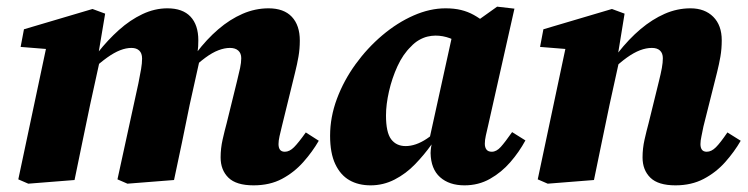

<svg xmlns="http://www.w3.org/2000/svg" viewBox="-20 -541 2249 577"><path d="M65 11 35 -2 124 -422 179 -389 42 -400 52 -453 258 -514 296 -500 273 -363 281 -364 251 -227Q239 -171 227.5 -114Q216 -57 204 0ZM363 11 333 -2 396 -291Q401 -316 404 -333.5Q407 -351 407 -365Q407 -381 398.5 -389Q390 -397 375 -397Q359 -397 341 -390Q323 -383 302 -368Q281 -353 256 -330L252 -383H274Q304 -421 337.5 -451Q371 -481 408 -498.5Q445 -516 483 -516Q529 -516 552.5 -491Q576 -466 576 -420Q576 -399 574 -387Q572 -375 569 -361H580L550 -226Q539 -170 527 -113.5Q515 -57 503 0ZM742 16Q690 16 666.5 -7Q643 -30 643 -68Q643 -95 649 -121.5Q655 -148 661 -170L692 -296Q698 -320 701.5 -336.5Q705 -353 705 -366Q705 -381 696 -389Q687 -397 671 -397Q655 -397 636.5 -390Q618 -383 597 -367.5Q576 -352 551 -328L547 -382H570Q601 -423 636 -453Q671 -483 709 -499.5Q747 -516 787 -516Q833 -516 857 -490.5Q881 -465 881 -419Q881 -394 877 -371Q873 -348 867 -324L827 -161Q823 -145 820 -131.5Q817 -118 817 -108Q817 -97 821.5 -91Q826 -85 836 -85Q850 -85 863.5 -98.5Q877 -112 899 -143L938 -118Q919 -85 891.5 -54Q864 -23 827.5 -3.5Q791 16 742 16Z M1094 16Q1057 16 1030 0.5Q1003 -15 987.5 -48Q972 -81 972 -133Q972 -189 992.5 -244Q1013 -299 1048.5 -348Q1084 -397 1129 -435Q1174 -473 1223 -494.5Q1272 -516 1319 -516Q1345 -516 1365.5 -511Q1386 -506 1404 -496Q1422 -486 1439 -472L1378 -399Q1354 -418 1332.5 -426Q1311 -434 1289 -434Q1277 -434 1264.5 -431Q1252 -428 1239 -420.5Q1226 -413 1215 -401Q1191 -378 1174.5 -342Q1158 -306 1149 -266.5Q1140 -227 1140 -194Q1140 -143 1155.5 -122.5Q1171 -102 1199 -102Q1214 -102 1230 -107.5Q1246 -113 1262.5 -124Q1279 -135 1296 -151L1299 -107H1277Q1255 -76 1227.5 -47.5Q1200 -19 1166 -1.5Q1132 16 1094 16ZM1376 16Q1330 16 1302.5 -8.5Q1275 -33 1274 -81Q1274 -86 1274.5 -90Q1275 -94 1275.5 -98.5Q1276 -103 1277 -107H1267L1342 -448L1373 -449L1474 -521L1526 -515L1447 -164Q1443 -147 1440 -133.5Q1437 -120 1437 -109Q1437 -98 1442 -91.5Q1447 -85 1458 -85Q1472 -85 1485 -99.5Q1498 -114 1519 -144L1559 -119Q1540 -84 1513.5 -53.5Q1487 -23 1452.5 -3.5Q1418 16 1376 16Z M1626 11 1596 -2 1685 -422 1740 -389 1603 -400 1613 -453 1819 -514 1857 -500 1835 -365 1841 -359 1812 -227Q1800 -171 1788.5 -114Q1777 -57 1765 0ZM2010 16Q1958 16 1934.5 -7Q1911 -30 1911 -68Q1911 -95 1917 -121.5Q1923 -148 1929 -170L1960 -296Q1966 -320 1969 -336.5Q1972 -353 1972 -366Q1972 -381 1963.5 -389Q1955 -397 1939 -397Q1922 -397 1903.5 -390Q1885 -383 1864 -368Q1843 -353 1818 -329L1815 -382H1837Q1870 -424 1905 -453.5Q1940 -483 1977.5 -499.5Q2015 -516 2055 -516Q2098 -516 2123.5 -490.5Q2149 -465 2149 -420Q2149 -394 2145 -371Q2141 -348 2135 -324L2094 -161Q2091 -145 2088 -131.5Q2085 -118 2085 -108Q2085 -97 2089.5 -91Q2094 -85 2104 -85Q2118 -85 2131.5 -98.5Q2145 -112 2166 -143L2206 -118Q2187 -85 2159.5 -54Q2132 -23 2095 -3.5Q2058 16 2010 16Z"/></svg>

Font: Source Serif 4 ExtraBold
Style: Italic
Weight: 800
Italic angle: -12°
Designer: Frank Grießhammer
Foundry: Adobe Systems Incorporated
Version: Version 4.004;hotconv 1.0.116;makeotfexe 2.5.65601